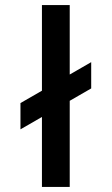

<svg xmlns="http://www.w3.org/2000/svg" viewBox="-20 -740 442 760"><path d="M61 -332V-228L146 -277V0H256V-341L341 -390V-494L256 -445V-720H146V-381Z"/></svg>

Font: MV Cash Medium
Style: Regular
Weight: 500
Designer: Rodrigo Fuenzalida
Foundry: fragTYPE
Version: Version 1.100;Glyphs 3.1.2 (3151)